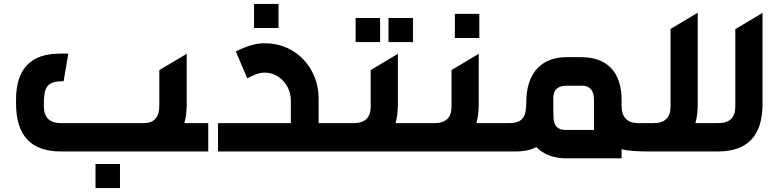

<svg xmlns="http://www.w3.org/2000/svg" viewBox="-20 -774 3976 981"><path d="M291 0H1044V-145H922C930 -173 934 -205 934 -242V-499L794 -416V-235C794 -175 768 -145 715 -145H291C233 -145 204 -174 204 -233C204 -327 215 -359 305 -359L329 -500H286C137 -500 62 -422 62 -265V-245C62 -82 138 0 291 0ZM468 187H593V64H468Z M1094 0H1734V-145H1608V-273C1608 -414 1504 -553 1331 -553C1288 -553 1240 -539 1185 -511L1243 -374C1282 -393 1304 -403 1334 -403C1401 -403 1466 -343 1466 -260V-145H1094ZM1278 -631H1403V-754H1278Z M1704 0H2147V-145H2001C2009 -173 2013 -206 2013 -242V-499L1874 -416V-229C1874 -173 1845 -145 1787 -145H1704ZM1797 -559H1922V-682H1797ZM1965 -559H2090V-682H1965Z M2117 0H2560V-145H2414C2422 -173 2426 -206 2426 -242V-499L2287 -416V-229C2287 -173 2258 -145 2200 -145H2117ZM2304 -580H2429V-703H2304Z M2876 35H3156V-12C3180 -4 3229 0 3304 0V-145H3241C3184 -145 3156 -175 3156 -235V-262C3156 -407 3081 -482 2949 -482H2876C2734 -482 2669 -387 2669 -252C2669 -181 2653 -145 2582 -145H2530V0H2611C2659 0 2695 -8 2720 -23C2758 16 2810 35 2876 35ZM2807 -273C2807 -315 2830 -336 2875 -336H2954C2995 -336 3015 -311 3015 -262V-110H2870C2829 -110 2808 -132 2808 -177C2807 -192 2807 -224 2807 -273Z M3274 0H3638V-145H3533C3541 -173 3545 -206 3545 -242V-709L3406 -626V-229C3406 -173 3377 -145 3319 -145H3274Z M3608 0H3647C3800 0 3876 -81 3876 -242V-708L3737 -625V-229C3737 -173 3708 -145 3650 -145H3608Z"/></svg>

Font: All Genders v4
Style: Bold
Weight: 700
Designer: Rassam Alawdi
Foundry: Rassam Art
Version: Version 3.100;FEAKit 1.0